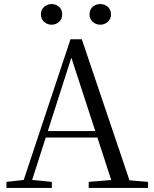

<svg xmlns="http://www.w3.org/2000/svg" viewBox="-20 -928 758 948"><path d="M235 -806Q214 -806 198 -820Q182 -834 182 -857Q182 -881 198 -894.5Q214 -908 235 -908Q256 -908 271.5 -894.5Q287 -881 287 -857Q287 -834 271.5 -820Q256 -806 235 -806ZM475 -806Q454 -806 438 -820Q422 -834 422 -857Q422 -881 438 -894.5Q454 -908 475 -908Q496 -908 512 -894.5Q528 -881 528 -857Q528 -834 512 -820Q496 -806 475 -806ZM12 0V-30L110 -41H127L236 -30V0ZM84 0 328 -734H384L632 0H542L322 -675H342L338 -661L126 0ZM192 -249 196 -281H500L504 -249ZM418 0V-30L552 -41H581L711 -30V0Z"/></svg>

Font: Noto Serif KR
Style: Regular
Weight: 400
Designer: Ryoko NISHIZUKA  (kana & ideographs); Frank Grießhammer (Latin, Greek & Cyrillic); Wenlong ZHANG  (bopomofo); Sandoll Co
Foundry: Adobe
Version: Version 2.003-H1;hotconv 1.1.1;makeotfexe 2.6.0